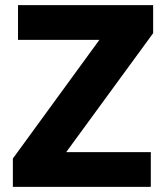

<svg xmlns="http://www.w3.org/2000/svg" viewBox="-20 -726 648 746"><path d="M30 -110 385 -597H575L219 -110ZM30 0V-110L134 -135H566V0ZM50 -571V-706H575V-597L469 -571Z"/></svg>

Font: Outfit-Bold
Style: Bold
Weight: 700
Designer: Rodrigo Fuenzalida
Foundry: fragTYPE
Version: Version 1.000